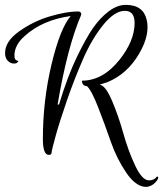

<svg xmlns="http://www.w3.org/2000/svg" viewBox="-22 -638 656 772"><path d="M519.2 -545.6Q519.2 -594.4 480 -594.4Q438.4 -594.4 392.4 -537.2Q346.4 -480 311.2 -398.8Q276 -317.6 246.8 -233.2Q217.6 -148.8 201.6 -90.8Q185.6 -32.8 185.6 -25.6Q185.6 -15.2 174.4 -15.2Q150.4 -15.2 150.4 -79.2Q150.4 -233.6 185.2 -379.2Q220 -524.8 262.4 -573.6Q148 -557.6 76.8 -492.8Q36 -456.8 36 -414.4Q36 -393.6 52 -393.6Q48.8 -382.4 34.4 -382.4Q20 -382.4 9.2 -393.6Q-1.6 -404.8 -1.6 -424.8Q-1.6 -472 55.6 -512.4Q112.8 -552.8 179.2 -572.4Q245.6 -592 292 -592Q304.8 -592 304.8 -579.2Q248.8 -449.6 209.6 -217.6H215.2Q250.4 -333.6 288 -410.8Q325.6 -488 353.6 -527.6Q381.6 -567.2 415.6 -592.8Q449.6 -618.4 484 -618.4Q554.4 -618.4 568 -557.6Q571.2 -544 571.2 -528.8Q571.2 -480 537.6 -422.4Q489.6 -340 408.8 -307.2L378.4 -297.6Q401.6 -295.2 427.6 -234.8Q453.6 -174.4 473.6 -102.8Q493.6 -31.2 521.6 28Q549.6 87.2 576.8 87.2Q598.4 87.2 608.8 72Q614.4 72 614.4 76Q614.4 80 609.6 87.2Q592 111.2 566.4 113.6Q524.8 113.6 486 56.8Q447.2 0 423.2 -69.2Q399.2 -138.4 372.4 -207.2Q345.6 -276 327.2 -292Q318.4 -292 313.2 -297.2Q308 -302.4 307.2 -313.6Q392 -313.6 459.2 -398.4Q519.2 -474.4 519.2 -545.6Z"/></svg>

Font: Euphoria Script
Style: Regular
Weight: 400
Designer: Sabrina Mariela Lopez
Foundry: Sabrina Mariela Lopez
Version: Version 1.002